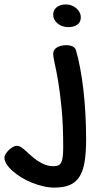

<svg xmlns="http://www.w3.org/2000/svg" viewBox="-142 -580 445 863"><path d="M99.1 167Q111.8 167 120.1 163.3Q128.4 159.7 133.3 149.9Q138.2 140.1 140.1 123.5Q142.1 106.9 142.1 81.1Q142.1 -19 135 -91.3Q127.9 -163.6 119.6 -213.4Q111.3 -263.2 104.2 -293.2Q97.2 -323.2 97.2 -338.9Q97.2 -355.5 112.3 -365.7Q127.4 -376 153.8 -377Q191.4 -377 199.2 -355Q209.5 -320.3 218 -275.1Q226.6 -230 232.7 -177.7Q238.8 -125.5 241.9 -68.6Q245.1 -11.7 245.1 45.9Q245.1 106.9 238 148.7Q231 190.4 214.1 215.8Q197.3 241.2 169.9 252.2Q142.6 263.2 102.1 263.2Q78.1 263.2 52 257.1Q25.9 251 1 241Q-23.9 231 -46.1 217.3Q-68.4 203.6 -85.2 188.7Q-102.1 173.8 -112.1 158.2Q-122.1 142.6 -122.1 127.9Q-122.1 120.6 -116.2 111.3Q-110.4 102.1 -101.8 94Q-93.3 85.9 -83.5 80.6Q-73.7 75.2 -65.9 75.2Q-56.6 75.2 -46.6 82Q-36.6 88.9 -25.1 99.1Q-13.7 109.4 -0.7 121.1Q12.2 132.8 27.6 143.1Q43 153.3 60.5 160.2Q78.1 167 99.1 167ZM163.1 -458Q148.9 -458.5 137 -462.9Q125 -467.3 116.2 -474.9Q107.4 -482.4 102.3 -492.4Q97.2 -502.4 97.2 -514.2Q97.2 -534.7 112.8 -547.4Q128.4 -560.1 154.8 -560.1Q168 -560.1 179.9 -555.4Q191.9 -550.8 201.2 -542.7Q210.4 -534.7 215.8 -524.2Q221.2 -513.7 221.2 -502Q221.2 -481 206.1 -469.5Q190.9 -458 163.1 -458Z"/></svg>

Font: Gochi Hand Cyrillic
Style: Regular
Weight: 400
Designer: Juan Pablo del Peral; Denis Ignatov
Foundry: Juan Pablo del Peral; Denis Ignatov
Version: Version 1.00 June 29, 2018, initial release